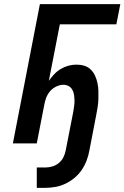

<svg xmlns="http://www.w3.org/2000/svg" viewBox="-20 -690 599 924"><path d="M157 214V116H199Q215 116 232 111Q249 106 263 94.5Q277 83 285 67Q293 51 296 35L333 -154Q335 -168 337 -181.5Q339 -195 338.5 -208.5Q338 -222 336 -235Q334 -248 327.5 -259Q321 -270 310 -276Q299 -282 285 -282Q268 -282 250.5 -273.5Q233 -265 221 -251Q209 -237 202.5 -220Q196 -203 193 -185L157 0H42L172 -670H559L540 -573H268L215 -301Q227 -318 241 -333Q255 -348 273 -358.5Q291 -369 310 -374Q329 -379 348 -379Q368 -379 386 -373.5Q404 -368 417 -355Q430 -342 437.5 -325.5Q445 -309 449 -290.5Q453 -272 453.5 -253Q454 -234 453.5 -214.5Q453 -195 450 -175.5Q447 -156 443 -136L410 35Q406 58 397 82Q388 106 373.5 127.5Q359 149 338.5 166Q318 183 295 194Q272 205 247 209.5Q222 214 198 214Z"/></svg>

Font: Lode Term
Style: Bold Italic
Weight: 700
Italic angle: -11°
Monospace: yes
Designer: Belleve Invis
Foundry: Belleve Invis
Version: Version 29.2.0